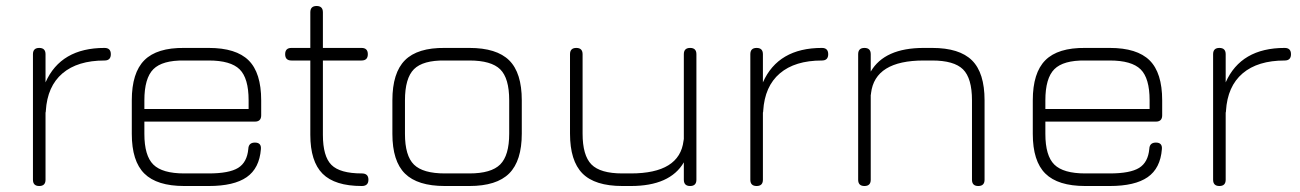

<svg xmlns="http://www.w3.org/2000/svg" viewBox="-20 -621 4340 641"><path d="M132 -21Q132 0 111 0Q90 0 90 -21V-440Q90 -461 111 -461Q132 -461 132 -440V-346Q183 -461 329 -461Q350 -461 350 -440Q350 -419 329 -419Q239 -419 188.5 -376Q138 -333 133 -251Q133 -247 132 -245Z M595 0Q504 0 462 -41.5Q420 -83 420 -174V-286Q420 -378 462 -420Q504 -462 595 -461H677Q768 -461 810 -419.5Q852 -378 852 -286V-236Q852 -215 831 -215H462V-174Q462 -101 492 -71.5Q522 -42 595 -42H677Q745 -42 775 -60.5Q805 -79 809 -124Q810 -145 831 -145Q853 -145 851 -123Q846 -59 803.5 -29.5Q761 0 677 0ZM595 -419Q522 -420 492 -390Q462 -360 462 -286V-257H810V-286Q810 -360 780 -389.5Q750 -419 677 -419Z M1188 0Q1098 0 1057 -41Q1016 -82 1016 -171V-419H953Q932 -419 932 -440Q932 -461 953 -461H1016V-580Q1016 -601 1037 -601Q1058 -601 1058 -580V-461H1187Q1208 -461 1208 -440Q1208 -419 1187 -419H1058V-171Q1058 -99 1086.5 -70.5Q1115 -42 1188 -42Q1210 -42 1210 -21Q1210 0 1188 0Z M1465 0Q1374 0 1332 -41.5Q1290 -83 1290 -174V-286Q1290 -378 1332 -420Q1374 -462 1465 -461H1547Q1638 -461 1680 -419.5Q1722 -378 1722 -286V-175Q1722 -84 1680 -42Q1638 0 1547 0ZM1332 -174Q1332 -101 1362 -71.5Q1392 -42 1465 -42H1547Q1620 -42 1650 -72Q1680 -102 1680 -175V-286Q1680 -360 1650 -389.5Q1620 -419 1547 -419H1465Q1392 -420 1362 -390Q1332 -360 1332 -286Z M1883 -440Q1883 -461 1904 -461Q1925 -461 1925 -440V-175Q1925 -102 1954.5 -72Q1984 -42 2058 -42H2086Q2249 -42 2262 -151Q2262 -152 2262.5 -154Q2263 -156 2263 -157V-440Q2263 -461 2284 -461Q2305 -461 2305 -440V-21Q2305 0 2284 0Q2263 0 2263 -21V-79Q2217 0 2086 0H2058Q1966 0 1924.5 -42Q1883 -84 1883 -175Z M2527 -21Q2527 0 2506 0Q2485 0 2485 -21V-440Q2485 -461 2506 -461Q2527 -461 2527 -440V-346Q2578 -461 2724 -461Q2745 -461 2745 -440Q2745 -419 2724 -419Q2634 -419 2583.5 -376Q2533 -333 2528 -251Q2528 -247 2527 -245Z M2887 -21Q2887 0 2866 0Q2845 0 2845 -21V-440Q2845 -461 2866 -461Q2887 -461 2887 -440V-382Q2933 -461 3064 -461H3092Q3183 -461 3225 -419.5Q3267 -378 3267 -286V-21Q3267 0 3246 0Q3225 0 3225 -21V-286Q3225 -360 3195 -389.5Q3165 -419 3092 -419H3064Q2901 -419 2888 -310Q2888 -306 2887 -304Z M3603 0Q3512 0 3470 -41.5Q3428 -83 3428 -174V-286Q3428 -378 3470 -420Q3512 -462 3603 -461H3685Q3776 -461 3818 -419.5Q3860 -378 3860 -286V-236Q3860 -215 3839 -215H3470V-174Q3470 -101 3500 -71.5Q3530 -42 3603 -42H3685Q3753 -42 3783 -60.5Q3813 -79 3817 -124Q3818 -145 3839 -145Q3861 -145 3859 -123Q3854 -59 3811.5 -29.5Q3769 0 3685 0ZM3603 -419Q3530 -420 3500 -390Q3470 -360 3470 -286V-257H3818V-286Q3818 -360 3788 -389.5Q3758 -419 3685 -419Z M4072 -21Q4072 0 4051 0Q4030 0 4030 -21V-440Q4030 -461 4051 -461Q4072 -461 4072 -440V-346Q4123 -461 4269 -461Q4290 -461 4290 -440Q4290 -419 4269 -419Q4179 -419 4128.5 -376Q4078 -333 4073 -251Q4073 -247 4072 -245Z"/></svg>

Font: Jura Light
Style: Regular
Weight: 300
Designer: Daniel Johnson, Alexei Vanyashin
Foundry: Daniel Johnson
Version: Version 5.103